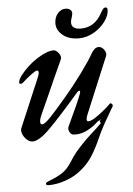

<svg xmlns="http://www.w3.org/2000/svg" viewBox="-58 -667 656 945"><g transform="rotate(-5 270.0 -194.0)"><path d="M246 -554Q246 -584 262.5 -603.5Q279 -623 301 -623Q316 -623 324.5 -616Q333 -609 333 -599Q333 -593 329 -579Q323 -563 323 -553Q323 -519 369 -519Q438 -519 474 -587Q483 -603 487.5 -607.5Q492 -612 499 -612Q504 -612 506 -608Q508 -604 508 -599Q508 -573 486.5 -543Q465 -513 429.5 -492.5Q394 -472 356 -472Q305 -472 275.5 -497Q246 -522 246 -554ZM492 -129Q492 -122 483 -111L465 -79Q435 -30 411 23Q388 76 363.5 113.5Q339 151 304 178Q273 204 229 219.5Q185 235 145 235Q130 235 131 227Q131 224 133.5 222Q136 220 139 218.5Q142 217 144 216Q191 198 215.5 181Q240 164 258 136Q280 101 296 82Q312 63 345 29L373 3Q406 -26 426 -47L421 -58L431 -67Q426 -64 411 -56Q386 -32 356.5 -17Q327 -2 299 -2Q289 -2 284 -3Q276 -5 270 -14Q264 -23 264 -33Q264 -37 266 -43Q322 -161 337 -203Q338 -206 338 -210Q338 -215 334 -215Q330 -215 325 -210Q221 -90 168.5 -38Q116 14 84 14Q65 14 48.5 -6Q32 -26 32 -45Q32 -50 34 -56L135 -294Q143 -312 143 -322Q143 -332 136 -332Q128 -332 106 -315.5Q84 -299 62 -279Q57 -274 51 -274Q43 -274 43 -280Q43 -293 57 -313Q95 -362 144 -393Q193 -424 225 -424Q236 -424 247.5 -411Q259 -398 259 -385Q259 -382 257 -376Q215 -285 184 -214L139 -114Q129 -92 129 -79Q129 -66 138 -66Q151 -66 181 -97.5Q211 -129 265 -193Q308 -243 350.5 -301.5Q393 -360 409 -389Q427 -421 447 -421Q463 -421 474.5 -404.5Q486 -388 481 -375L364 -94Q358 -81 358 -71Q358 -61 367 -61Q382 -61 417 -86.5Q452 -112 478 -138Q480 -140 481 -140Q485 -140 488.5 -136.5Q492 -133 492 -129Z"/></g></svg>

Font: EB Garamond Medium
Style: Italic
Weight: 500
Italic angle: -17.2°
Designer: Georg Duffner and Octavio Pardo
Foundry: Georg Duffner
Version: Version 1.000